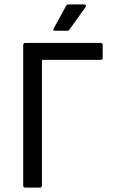

<svg xmlns="http://www.w3.org/2000/svg" viewBox="-20 -849 515 869"><path d="M228 -710Q217.8 -710 223.1 -720.2L278.8 -821.8Q282.2 -829.1 289.1 -829.1H361.8Q366.7 -829.1 368.4 -825.2Q370.1 -821.3 367.2 -816.9L294.9 -715.8Q291.5 -710 284.2 -710ZM95.2 0Q85 0 85 -9.8V-645Q85 -654.8 95.2 -654.8H435.1Q444.8 -654.8 444.8 -645V-587.9Q444.8 -578.1 435.1 -578.1H169.9V-9.8Q169.9 0 160.2 0Z"/></svg>

Font: Sofia Sans
Style: Regular
Weight: 400
Designer: Botio Nikoltchev, Ani Petrova
Foundry: lettersoup
Version: Version 4.100